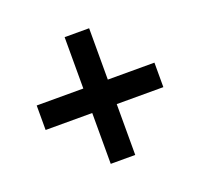

<svg xmlns="http://www.w3.org/2000/svg" viewBox="-92 -696 714 685"><g transform="rotate(-20 265.0 -353.5)"><path d="M311 -399H488V-306H311V-113H218V-306H41V-399H218V-594H311Z"/></g></svg>

Font: Noto Sans Arabic UI SmCn SmBd
Style: Regular
Weight: 600
Width: 4
Designer: Monotype Design Team, Nadine Chahine and Nizar Qandah
Foundry: Monotype Imaging Inc.
Version: Version 2.010; ttfautohint (v1.8.4.7-5d5b)